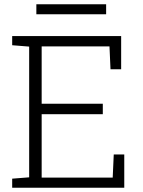

<svg xmlns="http://www.w3.org/2000/svg" viewBox="-20 -880 668 900"><path d="M37.1 0V-42.5L116.7 -48.8V-661.6L37.1 -668V-710.9H547.9V-555.2H498L493.2 -662.6H175.3V-393.6H461.9V-344.7H175.3V-47.4H508.3L513.2 -155.8H562.5V0ZM150.4 -813V-859.9H477.5V-813Z"/></svg>

Font: Roboto Slab LO Light
Style: Regular
Weight: 300
Designer: Google
Version: Version 2.000